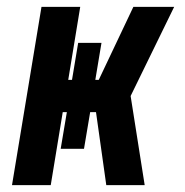

<svg xmlns="http://www.w3.org/2000/svg" viewBox="-20 -540 540 560"><path d="M15 0 101 -520H214L179 -307H190L208 -415H276L258 -307H268L369 -520H488L361 -260L402 0H290L260 -213H243L225 -106H157L175 -213H163L128 0Z"/></svg>

Font: Iosevka SS04 Heavy
Style: Italic
Weight: 900
Italic angle: -9°
Monospace: yes
Designer: Belleve Invis
Foundry: Belleve Invis
Version: Version 19.0.0; ttfautohint (v1.8.4)